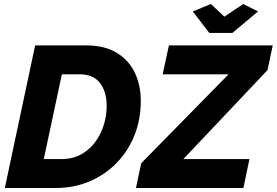

<svg xmlns="http://www.w3.org/2000/svg" viewBox="-20 -936 1378 956"><path d="M940 -879 1030 -916 1097 -853 1191 -916 1265 -879 1137 -772H1022ZM683 -123 1118 -566H790L821 -710H1338L1312 -587L893 -144H1222L1192 0H657ZM155 -710H409Q501 -710 561.5 -673Q622 -636 651.5 -573.5Q681 -511 681 -434Q681 -340 649 -261Q617 -182 559.5 -123.5Q502 -65 425 -32.5Q348 0 258 0H4ZM288 -144Q355 -144 405.5 -181Q456 -218 483.5 -279Q511 -340 511 -410Q511 -480 477.5 -523Q444 -566 378 -566H288L198 -144Z"/></svg>

Font: Raleway ExtraBold
Style: Italic
Weight: 800
Italic angle: -12°
Designer: Matt McInerney, Pablo Impallari, Rodrigo Fuenzalida
Foundry: Matt McInerney, Pablo Impallari, Rodrigo Fuenzalida
Version: Version 4.026